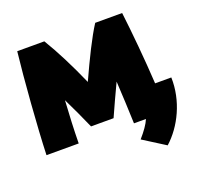

<svg xmlns="http://www.w3.org/2000/svg" viewBox="-129 -689 1055 1025"><g transform="rotate(-20 398.0 -176.5)"><path d="M432 -38H304C282 -89 247 -164 221 -217C216 -134 212 -57 211 25H28C33 -126 54 -403 71 -550H225C273 -471 321 -376 369 -267C421 -381 472 -485 514 -550H667C681 -435 696 -276 704 -137H796C800 -4 738 122 654 197L529 118C560 83 583 50 593 25H525C522 -55 519 -134 514 -216C489 -163 454 -88 432 -38Z"/></g></svg>

Font: Repo Black
Style: Regular
Weight: 900
Designer: Stefan Peev
Foundry: Context Ltd
Version: Version 1.502